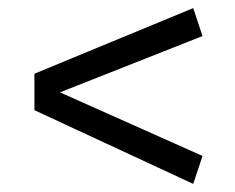

<svg xmlns="http://www.w3.org/2000/svg" viewBox="-20 -553 580 474"><path d="M65 -281V-371L457 -533L480 -464L128 -325L480 -168L457 -99Z"/></svg>

Font: Carrois Gothic
Style: Regular
Weight: 400
Designer: Ralph du Carrois
Foundry: Ralph du Carrois
Version: Version 1.002